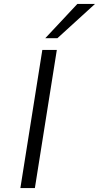

<svg xmlns="http://www.w3.org/2000/svg" viewBox="-20 -960 505 980"><path d="M84 0 196 -705H270L158 0ZM211 -765 375 -940H465L273 -765Z"/></svg>

Font: Nunito Sans 7pt SemiExpanded Light
Style: Italic
Weight: 300
Width: 6
Italic angle: -9°
Designer: Vernon Adams
Foundry: Vernon Adams
Version: Version 3.101;gftools[0.9.27]